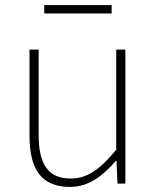

<svg xmlns="http://www.w3.org/2000/svg" viewBox="-20 -722 617 755"><path d="M255 13C328 13 383 -29 436 -90H438L442 0H473V-527H437V-133C372 -55 323 -20 258 -20C169 -20 132 -76 132 -192V-527H96V-188C96 -51 147 13 255 13ZM154 -669H419V-702H154Z"/></svg>

Font: Source Han Sans JP ExtraLight
Style: Regular
Weight: 250
Designer: Ryoko NISHIZUKA 西塚涼子 (kana, bopomofo & ideographs); Paul D. Hunt (Latin, Greek & Cyrillic); Sandoll Communications 산돌커뮤니
Foundry: Adobe
Version: Version 2.001;hotconv 1.0.107;makeotfexe 2.5.65593